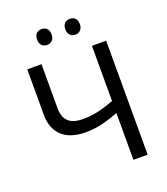

<svg xmlns="http://www.w3.org/2000/svg" viewBox="-161 -1019 980 1130"><g transform="rotate(-20 329.0 -454.0)"><path d="M187 -859C187 -825 207 -809 233 -809C257 -809 278 -825 278 -859C278 -894 257 -908 233 -908C207 -908 187 -894 187 -859ZM364 -859C364 -825 385 -809 409 -809C434 -809 455 -825 455 -859C455 -894 434 -908 409 -908C385 -908 364 -894 364 -859ZM567 0V-714H478V-368C405 -342 354 -327 282 -327C197 -327 162 -365 162 -442V-714H73V-429C73 -312 145 -248 271 -248C347 -248 405 -266 478 -293V0Z"/></g></svg>

Font: Noto Sans Thai
Style: Regular
Weight: 400
Designer: Monotype Design Team
Foundry: Monotype Imaging Inc.
Version: Version 1.901